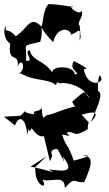

<svg xmlns="http://www.w3.org/2000/svg" viewBox="-21 -669 552 969"><path d="M381 -463 386 -481 381 -539C364 -558 404 -583 391 -615C383 -588 320 -635 344 -638C362 -628 326 -642 225 -649C196 -624 195 -543 189 -535C127 -593 124 -529 59 -486C10 -540 10 -489 6 -541C-22 -451 77 -420 33 -464C11 -336 79 -414 68 -332C89 -392 120 -311 62 -291C93 -308 88 -289 100 -291C139 -264 243 -268 259 -239C277 -254 248 -259 282 -248C305 -256 395 -241 430 -175C400 -201 426 -230 343 -155C386 -78 425 -89 355 -131C278 -112 265 -98 219 -88C202 -92 195 -33 188 -139C200 -97 130 -118 155 -93C71 -97 132 -129 82 -85L-1 -80L55 -36C73 -90 110 -76 117 13C130 -64 115 23 139 -22C193 58 224 -6 199 12L231 145L243 116C223 81 273 79 271 87C297 129 315 184 295 120C382 227 246 181 226 188C284 214 198 183 133 172L214 120L156 175L158 203C164 284 248 295 166 202C185 291 308 187 306 280C360 217 352 256 404 250C451 146 447 123 395 113C438 116 434 119 352 142C309 30 323 96 292 10L330 17L315 1C357 -15 344 34 422 -18C420 -71 447 -27 391 -90C417 -98 504 -124 437 -52C461 -112 507 -196 474 -210C474 -193 469 -269 482 -289C521 -250 418 -215 402 -322C402 -322 452 -310 352 -361C321 -313 395 -299 357 -293C352 -341 237 -338 243 -303C198 -369 146 -356 128 -416C95 -408 158 -354 110 -363C118 -452 78 -433 182 -458C210 -557 146 -559 248 -456C261 -525 325 -537 339 -494C399 -524 360 -515 382 -512Z"/></svg>

Font: Charger Distortion
Style: 2
Weight: 400
Designer: Jasper
Foundry: Cannot Into Space Fonts
Version: Version 0.98